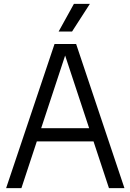

<svg xmlns="http://www.w3.org/2000/svg" viewBox="-20 -966 670 986"><path d="M11.5 0 260 -740H371L619 0H539.5L307.5 -702H321.5L90 0ZM138 -240 156 -307.5H474L492 -240ZM281 -804 359.5 -946H441.5L350 -804Z"/></svg>

Font: Encode Sans SC SemiCondensed
Style: Regular
Weight: 400
Width: 4
Designer: Multiple Designers
Foundry: Impallari Type
Version: Version 3.002